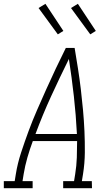

<svg xmlns="http://www.w3.org/2000/svg" viewBox="-53 -986 573 1006"><path d="M-33 0V-37H24L30 -74Q39 -130 57.5 -186.5Q76 -243 96.5 -298.5Q117 -354 141 -409Q165 -464 189.5 -518.5Q214 -573 239.5 -627Q265 -681 292 -735H338Q347 -681 355.5 -627Q364 -573 370.5 -518.5Q377 -464 382 -409Q387 -354 389.5 -298.5Q392 -243 391.5 -186.5Q391 -130 382 -74L376 -37H428L429 0H278V-37H335L341 -74Q348 -117 349.5 -160.5Q351 -204 351 -247H119Q103 -204 90.5 -160.5Q78 -117 71 -74L65 -37H118V0ZM133 -284H350Q345 -384 334 -482Q323 -580 308 -677Q260 -580 215 -482Q170 -384 133 -284ZM420 -806 319 -944 355 -966 449 -824ZM250 -806 149 -944 185 -966 279 -824Z"/></svg>

Font: Iosevka Curly Slab Extralight
Style: Italic
Weight: 200
Italic angle: -9°
Monospace: yes
Designer: Belleve Invis
Foundry: Belleve Invis
Version: Version 22.1.2; ttfautohint (v1.8.4)